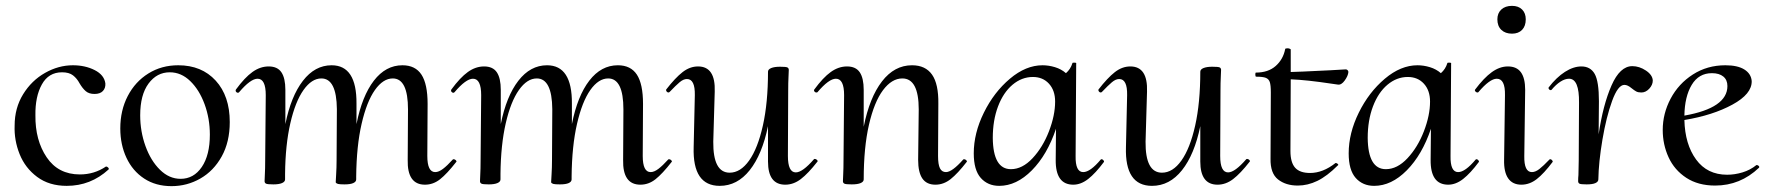

<svg xmlns="http://www.w3.org/2000/svg" viewBox="-20 -622 6042 656"><path d="M30 -193Q30 -253 59 -300Q88 -347 134 -373Q180 -399 229 -399Q271 -399 303.5 -382.5Q336 -366 340 -337Q341 -321 331.5 -311Q322 -301 303 -301Q284 -301 273 -310.5Q262 -320 252 -337Q243 -354 229.5 -364.5Q216 -375 192 -375Q146 -375 123 -333.5Q100 -292 101 -228Q100 -143 139.5 -84.5Q179 -26 253 -26Q302 -26 342 -53H343Q346 -53 349.5 -49.5Q353 -46 351 -43Q290 13 208 13Q148 13 107 -17.5Q66 -48 47 -95.5Q28 -143 30 -193Z M391 -183Q391 -245 416.5 -294Q442 -343 487 -371Q532 -399 589 -399Q669 -399 717 -346.5Q765 -294 765 -205Q765 -137 737.5 -87.5Q710 -38 664.5 -12Q619 14 566 14Q512 14 472.5 -12Q433 -38 412 -83Q391 -128 391 -183ZM697 -162Q697 -217 679 -266Q661 -315 630 -345Q599 -375 560 -375Q516 -375 487.5 -336.5Q459 -298 459 -228Q459 -173 477 -123Q495 -73 526.5 -42Q558 -11 597 -11Q642 -11 669.5 -51.5Q697 -92 697 -162Z M1530 -78Q1534 -78 1537.5 -74.5Q1541 -71 1539 -69Q1507 -28 1483.5 -9.5Q1460 9 1432 9Q1371 9 1373 -76L1374 -248Q1374 -354 1322 -354Q1289 -354 1261 -314.5Q1233 -275 1215.5 -199Q1198 -123 1197 -19V-9Q1197 -1 1187 3.5Q1177 8 1157 8Q1141 8 1135 6.5Q1129 5 1127 1Q1127 -2 1128.5 -26Q1130 -50 1130 -74L1131 -249Q1130 -354 1078 -354Q1045 -354 1017 -314.5Q989 -275 972 -201Q955 -127 954 -28V-9Q954 -1 943.5 3.5Q933 8 914 8Q894 8 889 5.5Q884 3 884 -3Q884 -11 885 -28Q886 -45 886 -71L888 -297Q888 -353 860 -353Q836 -353 797 -307Q795 -305 793 -305Q789 -305 786.5 -308.5Q784 -312 786 -316Q816 -357 842.5 -376Q869 -395 898 -395Q928 -395 941.5 -375Q955 -355 955 -315V-198Q974 -293 1015 -346Q1056 -399 1113 -399Q1199 -399 1198 -268V-198Q1217 -294 1257.5 -346.5Q1298 -399 1355 -399Q1399 -399 1420 -367Q1441 -335 1441 -267L1440 -89Q1440 -34 1467 -34Q1479 -34 1493.5 -45Q1508 -56 1527 -77Q1528 -78 1530 -78Z M2266 -78Q2270 -78 2273.5 -74.5Q2277 -71 2275 -69Q2243 -28 2219.5 -9.5Q2196 9 2168 9Q2107 9 2109 -76L2110 -248Q2110 -354 2058 -354Q2025 -354 1997 -314.5Q1969 -275 1951.5 -199Q1934 -123 1933 -19V-9Q1933 -1 1923 3.5Q1913 8 1893 8Q1877 8 1871 6.5Q1865 5 1863 1Q1863 -2 1864.5 -26Q1866 -50 1866 -74L1867 -249Q1866 -354 1814 -354Q1781 -354 1753 -314.5Q1725 -275 1708 -201Q1691 -127 1690 -28V-9Q1690 -1 1679.5 3.5Q1669 8 1650 8Q1630 8 1625 5.5Q1620 3 1620 -3Q1620 -11 1621 -28Q1622 -45 1622 -71L1624 -297Q1624 -353 1596 -353Q1572 -353 1533 -307Q1531 -305 1529 -305Q1525 -305 1522.5 -308.5Q1520 -312 1522 -316Q1552 -357 1578.5 -376Q1605 -395 1634 -395Q1664 -395 1677.5 -375Q1691 -355 1691 -315V-198Q1710 -293 1751 -346Q1792 -399 1849 -399Q1935 -399 1934 -268V-198Q1953 -294 1993.5 -346.5Q2034 -399 2091 -399Q2135 -399 2156 -367Q2177 -335 2177 -267L2176 -89Q2176 -34 2203 -34Q2215 -34 2229.5 -45Q2244 -56 2263 -77Q2264 -78 2266 -78Z M2764 -79Q2768 -79 2771.5 -75.5Q2775 -72 2773 -70Q2741 -29 2716 -10Q2691 9 2663 9Q2604 9 2604 -70V-191Q2584 -94 2541.5 -40.5Q2499 13 2439 13Q2346 13 2350 -119L2354 -297Q2355 -352 2327 -352Q2315 -352 2302 -341Q2289 -330 2268 -308Q2266 -306 2264 -306Q2260 -306 2257.5 -309.5Q2255 -313 2256 -316Q2287 -356 2312 -375.5Q2337 -395 2365 -395Q2425 -395 2422 -309L2417 -138Q2416 -32 2473 -32Q2510 -32 2539.5 -73.5Q2569 -115 2586.5 -193Q2604 -271 2604 -377Q2604 -385 2615 -389.5Q2626 -394 2645 -394Q2666 -394 2670.5 -391.5Q2675 -389 2675 -383Q2675 -376 2674 -358Q2673 -340 2673 -312L2672 -89Q2672 -33 2699 -33Q2722 -33 2761 -78Q2762 -79 2764 -79Z M3274 -78Q3278 -78 3281.5 -74.5Q3285 -71 3283 -69Q3252 -29 3228 -10Q3204 9 3176 9Q3146 9 3131.5 -12Q3117 -33 3117 -76L3119 -248Q3119 -354 3063 -354Q3027 -354 2997 -314Q2967 -274 2949 -196Q2931 -118 2931 -9Q2931 -1 2920.5 3.5Q2910 8 2890 8Q2870 8 2865 5.5Q2860 3 2860 -3Q2860 -10 2861 -28Q2862 -46 2862 -74L2864 -297Q2864 -353 2836 -353Q2812 -353 2773 -307Q2772 -306 2769 -306Q2765 -306 2762.5 -309.5Q2760 -313 2762 -316Q2792 -357 2818.5 -376Q2845 -395 2874 -395Q2904 -395 2917.5 -375Q2931 -355 2931 -315V-189Q2951 -289 2993.5 -344Q3036 -399 3096 -399Q3142 -399 3164.5 -367Q3187 -335 3186 -267L3185 -89Q3185 -60 3191.5 -47Q3198 -34 3212 -34Q3233 -34 3271 -77Q3272 -78 3274 -78Z M3744 -78Q3747 -78 3750 -74.5Q3753 -71 3752 -69Q3723 -30 3698 -10.5Q3673 9 3647 9Q3586 9 3587 -76L3588 -182Q3558 -93 3505.5 -40Q3453 13 3394 13Q3355 13 3331 -14Q3307 -41 3307 -98Q3307 -167 3341.5 -237Q3376 -307 3430.5 -353Q3485 -399 3542 -399Q3563 -399 3584.5 -392.5Q3606 -386 3622 -372Q3638 -386 3644 -406Q3644 -408 3649 -408Q3659 -408 3657 -405L3655 -89Q3654 -34 3681 -34Q3705 -34 3741 -77Q3742 -78 3744 -78ZM3509 -359Q3471 -359 3439.5 -332.5Q3408 -306 3390 -258.5Q3372 -211 3372 -151Q3373 -44 3434 -44Q3473 -44 3508 -81.5Q3543 -119 3564 -173.5Q3585 -228 3585 -275Q3585 -313 3564 -336Q3543 -359 3509 -359Z M4241 -79Q4245 -79 4248.5 -75.5Q4252 -72 4250 -70Q4218 -29 4193 -10Q4168 9 4140 9Q4081 9 4081 -70V-191Q4061 -94 4018.5 -40.5Q3976 13 3916 13Q3823 13 3827 -119L3831 -297Q3832 -352 3804 -352Q3792 -352 3779 -341Q3766 -330 3745 -308Q3743 -306 3741 -306Q3737 -306 3734.5 -309.5Q3732 -313 3733 -316Q3764 -356 3789 -375.5Q3814 -395 3842 -395Q3902 -395 3899 -309L3894 -138Q3893 -32 3950 -32Q3987 -32 4016.5 -73.5Q4046 -115 4063.5 -193Q4081 -271 4081 -377Q4081 -385 4092 -389.5Q4103 -394 4122 -394Q4143 -394 4147.5 -391.5Q4152 -389 4152 -383Q4152 -376 4151 -358Q4150 -340 4150 -312L4149 -89Q4149 -33 4176 -33Q4199 -33 4238 -78Q4239 -79 4241 -79Z M4587 -376Q4586 -363 4574.5 -347Q4563 -331 4551 -333L4530 -336Q4444 -349 4390 -351L4389 -106Q4389 -67 4405 -49Q4421 -31 4456 -31Q4500 -31 4543 -65H4544Q4548 -65 4551 -61.5Q4554 -58 4551 -57Q4514 -20 4481 -4Q4448 12 4414 12Q4373 12 4346.5 -9Q4320 -30 4321 -80L4322 -306Q4322 -331 4318.5 -341.5Q4315 -352 4305 -356Q4295 -360 4272 -360Q4269 -360 4269 -367Q4269 -374 4271 -374Q4313 -374 4338.5 -396.5Q4364 -419 4371 -454Q4371 -457 4379 -457Q4383 -457 4386.5 -455.5Q4390 -454 4390 -453V-376Q4406 -376 4527 -382L4578 -385Q4582 -385 4584.5 -382Q4587 -379 4587 -376Z M5025 -78Q5028 -78 5031 -74.5Q5034 -71 5033 -69Q5004 -30 4979 -10.5Q4954 9 4928 9Q4867 9 4868 -76L4869 -182Q4839 -93 4786.5 -40Q4734 13 4675 13Q4636 13 4612 -14Q4588 -41 4588 -98Q4588 -167 4622.5 -237Q4657 -307 4711.5 -353Q4766 -399 4823 -399Q4844 -399 4865.5 -392.5Q4887 -386 4903 -372Q4919 -386 4925 -406Q4925 -408 4930 -408Q4940 -408 4938 -405L4936 -89Q4935 -34 4962 -34Q4986 -34 5022 -77Q5023 -78 5025 -78ZM4790 -359Q4752 -359 4720.5 -332.5Q4689 -306 4671 -258.5Q4653 -211 4653 -151Q4654 -44 4715 -44Q4754 -44 4789 -81.5Q4824 -119 4845 -173.5Q4866 -228 4866 -275Q4866 -313 4845 -336Q4824 -359 4790 -359Z M5119 -76 5122 -297Q5123 -353 5094 -353Q5070 -353 5031 -307Q5030 -306 5028 -306Q5024 -306 5021 -309.5Q5018 -313 5020 -316Q5050 -356 5077 -375.5Q5104 -395 5132 -395Q5162 -395 5176.5 -375Q5191 -355 5191 -315L5188 -89Q5187 -34 5214 -34Q5226 -34 5239.5 -44.5Q5253 -55 5274 -77Q5275 -78 5277 -78Q5280 -78 5283 -74.5Q5286 -71 5285 -69Q5255 -29 5230.5 -10Q5206 9 5178 9Q5148 9 5133 -12.5Q5118 -34 5119 -76ZM5096 -556Q5096 -577 5109.5 -589.5Q5123 -602 5146 -602Q5168 -602 5180.5 -589.5Q5193 -577 5193 -556Q5193 -533 5180.5 -520Q5168 -507 5146 -507Q5123 -507 5109.5 -520Q5096 -533 5096 -556Z M5627 -347Q5627 -332 5615 -319Q5603 -306 5588 -306Q5577 -306 5570.5 -309.5Q5564 -313 5554 -321Q5541 -332 5530 -332Q5508 -332 5488 -277Q5468 -222 5455 -145Q5442 -68 5441 -9Q5441 -1 5431 3.5Q5421 8 5401 8Q5381 8 5376.5 5.5Q5372 3 5372 -3Q5372 -15 5373 -24L5374 -74L5375 -271Q5376 -353 5341 -353Q5327 -353 5311.5 -343Q5296 -333 5281 -315Q5280 -314 5278 -314Q5275 -314 5272.5 -317Q5270 -320 5271 -323Q5298 -358 5327 -376.5Q5356 -395 5383 -395Q5414 -395 5428.5 -369.5Q5443 -344 5443 -276L5442 -163Q5457 -264 5486 -330Q5515 -396 5557 -396Q5581 -396 5603.5 -381Q5626 -366 5627 -347Z M5983 -58Q5986 -58 5989 -55Q5992 -52 5990 -49Q5926 12 5840 12Q5782 12 5741.5 -14.5Q5701 -41 5681 -84.5Q5661 -128 5661 -178Q5661 -234 5688 -285Q5715 -336 5764 -367.5Q5813 -399 5875 -399Q5917 -399 5940 -384.5Q5963 -370 5965 -345Q5966 -301 5899 -264.5Q5832 -228 5735 -212Q5737 -129 5775 -77Q5813 -25 5881 -25Q5907 -25 5933.5 -33Q5960 -41 5981 -58ZM5735 -227Q5882 -253 5882 -328Q5882 -349 5868 -360.5Q5854 -372 5829 -372Q5784 -372 5760 -332Q5736 -292 5735 -227Z"/></svg>

Font: Cormorant Upright Medium
Style: Regular
Weight: 500
Designer: Christian Thalmann (Catharsis Fonts)
Foundry: Catharsis Fonts
Version: Version 3.302